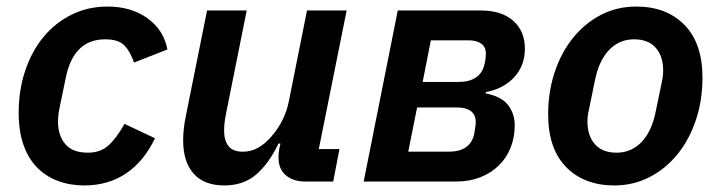

<svg xmlns="http://www.w3.org/2000/svg" viewBox="-20 -554 2201 586"><path d="M237 12Q194 12 157.5 -1.5Q121 -15 94 -42Q67 -69 52 -111Q37 -153 37 -210Q37 -279 57 -338.5Q77 -398 113 -441.5Q149 -485 199 -509.5Q249 -534 308 -534Q381 -534 430.5 -498Q480 -462 491 -403L389 -363Q378 -396 360 -415Q342 -434 301 -434Q203 -434 180 -313L162 -226Q157 -203 157 -183Q157 -141 179 -114.5Q201 -88 248 -88Q287 -88 311.5 -110.5Q336 -133 360 -176L453 -132Q419 -61 364.5 -24.5Q310 12 237 12Z M733 -522 670 -208Q664 -179 664 -155Q664 -125 677.5 -108Q691 -91 721 -91Q747 -91 768.5 -103.5Q790 -116 808 -137Q850 -185 862 -247L917 -522H1038L953 -99H1016L997 0H911Q875 0 852.5 -19Q830 -38 830 -73Q830 -81 831 -89Q832 -97 833 -103L836 -116H830Q801 -55 762 -21.5Q723 12 665 12Q603 12 571 -24Q539 -60 539 -126Q539 -144 541 -161.5Q543 -179 547 -199L612 -522Z M1194 -522H1448Q1511 -522 1546.5 -490.5Q1582 -459 1582 -405Q1582 -354 1549.5 -318.5Q1517 -283 1463 -273L1462 -269Q1510 -260 1530.5 -233.5Q1551 -207 1551 -171Q1551 -135 1538.5 -103.5Q1526 -72 1502.5 -49Q1479 -26 1446 -13Q1413 0 1373 0H1090ZM1349 -91Q1415 -91 1427 -144Q1429 -154 1430.5 -165Q1432 -176 1432 -181Q1432 -204 1417 -215Q1402 -226 1376 -226H1253L1226 -91ZM1382 -304Q1412 -304 1432.5 -317.5Q1453 -331 1459 -359Q1461 -367 1462 -376Q1463 -385 1463 -390Q1463 -411 1448.5 -421Q1434 -431 1409 -431H1295L1270 -304Z M1855 12Q1763 12 1708 -44Q1653 -100 1653 -205Q1653 -274 1673 -334Q1693 -394 1729 -438.5Q1765 -483 1814 -508.5Q1863 -534 1922 -534Q2014 -534 2069 -478Q2124 -422 2124 -317Q2124 -248 2104 -188Q2084 -128 2048 -83.5Q2012 -39 1962.5 -13.5Q1913 12 1855 12ZM1862 -88Q1907 -88 1938.5 -121Q1970 -154 1982 -217L2000 -304Q2002 -314 2003 -321.5Q2004 -329 2004 -340Q2004 -382 1981.5 -408Q1959 -434 1915 -434Q1870 -434 1838.5 -401Q1807 -368 1795 -305L1777 -217Q1775 -209 1774 -201Q1773 -193 1773 -182Q1773 -140 1795.5 -114Q1818 -88 1862 -88Z"/></svg>

Font: IBM Plex Sans SmBld
Style: Italic
Weight: 600
Italic angle: -11°
Designer: Mike Abbink, Paul van der Laan, Pieter van Rosmalen
Foundry: Bold Monday
Version: Version 3.005